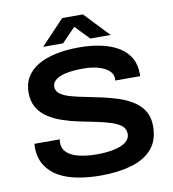

<svg xmlns="http://www.w3.org/2000/svg" viewBox="-94 -955 947 1050"><g transform="rotate(-10 379.5 -430.5)"><path d="M382 12Q315 12 255 1Q195 -10 149.5 -35.5Q104 -61 78 -103Q52 -145 52 -206Q52 -210 52.5 -214.5Q53 -219 53 -222H194Q193 -219 192.5 -213.5Q192 -208 192 -202Q192 -170 215 -148.5Q238 -127 281 -116.5Q324 -106 382 -106Q413 -106 440.5 -109Q468 -112 491 -118.5Q514 -125 530.5 -134.5Q547 -144 556 -157.5Q565 -171 565 -187Q565 -215 544.5 -232Q524 -249 488.5 -260.5Q453 -272 409 -281Q365 -290 318 -299.5Q271 -309 226.5 -324Q182 -339 147 -361.5Q112 -384 91 -419Q70 -454 70 -504Q70 -552 92 -588.5Q114 -625 155 -649.5Q196 -674 254 -686.5Q312 -699 384 -699Q454 -699 510.5 -686Q567 -673 606.5 -648Q646 -623 666.5 -586Q687 -549 687 -500V-486H549V-498Q549 -523 528 -541.5Q507 -560 471 -570.5Q435 -581 388 -581Q329 -581 290.5 -572.5Q252 -564 233 -548Q214 -532 214 -510Q214 -486 235 -470.5Q256 -455 291 -445Q326 -435 370.5 -426.5Q415 -418 462 -407.5Q509 -397 553 -382.5Q597 -368 632.5 -345Q668 -322 688.5 -288Q709 -254 709 -205Q709 -126 667.5 -78.5Q626 -31 552 -9.5Q478 12 382 12ZM192 -736 322 -873H437L567 -736H454L348 -846H409L303 -736Z"/></g></svg>

Font: Archivo SemiExpanded SemiBold
Style: Regular
Weight: 600
Width: 6
Designer: Hector Gatti
Foundry: Omnibus-Type
Version: Version 2.001